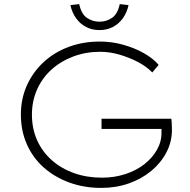

<svg xmlns="http://www.w3.org/2000/svg" viewBox="-20 -908 928 938"><path d="M475 10Q391 10 319.5 -16Q248 -42 194.5 -89Q141 -136 111.5 -202.5Q82 -269 82 -348Q82 -425 111 -490Q140 -555 192 -603.5Q244 -652 314.5 -678.5Q385 -705 468 -705Q526 -705 581.5 -689.5Q637 -674 682.5 -648.5Q728 -623 755 -591L724 -554Q696 -583 654 -605Q612 -627 564 -641Q516 -655 470 -655Q399 -655 338 -632Q277 -609 231.5 -568Q186 -527 161 -470.5Q136 -414 136 -348Q136 -279 161.5 -222.5Q187 -166 233.5 -125Q280 -84 342.5 -62Q405 -40 478 -40Q539 -40 592.5 -57.5Q646 -75 685.5 -106Q725 -137 747.5 -177.5Q770 -218 769 -263V-307L789 -278H476V-328H817Q818 -323 818.5 -313Q819 -303 819.5 -292Q820 -281 820 -274Q820 -215 793 -163.5Q766 -112 719 -73Q672 -34 609.5 -12Q547 10 475 10ZM466 -761Q430 -761 401 -776Q372 -791 352 -818.5Q332 -846 324 -883L367 -888Q377 -840 404.5 -821Q432 -802 466 -802Q500 -802 527.5 -821Q555 -840 565 -888L608 -883Q600 -846 580 -818.5Q560 -791 531 -776Q502 -761 466 -761Z"/></svg>

Font: Lexend Exa ExtraLight
Style: Regular
Weight: 250
Designer: Bonnie Shaver-Troup, Thomas Jockin
Foundry: Lexend
Version: Version 1.007